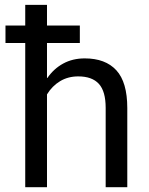

<svg xmlns="http://www.w3.org/2000/svg" viewBox="-20 -782 621 802"><path d="M313.5 -602.5H176.3V-456.5L177.7 -456.1Q204.6 -495.1 244.1 -516.6Q283.7 -538.1 334 -538.1Q420.4 -538.1 466.1 -488.3Q511.7 -438.5 511.7 -330.6V0H421.4V-331.5Q421.4 -400.4 393.1 -431.6Q364.7 -462.9 306.6 -462.9Q264.2 -462.9 231 -442.9Q197.8 -422.9 176.3 -387.7V0H85.4V-602.5H2.9V-675.3H85.4V-761.7H176.3V-675.3H313.5Z"/></svg>

Font: Roboto Web
Style: Regular
Weight: 400
Designer: Google
Version: Version 1.200310; 2013